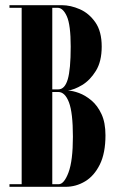

<svg xmlns="http://www.w3.org/2000/svg" viewBox="-20 -720 448 740"><path d="M16.5 0V-10H63.5V-690H16.5V-700H218.5Q252 -700 287.5 -684.5Q323 -669 347.5 -634Q372 -599 372 -540.5Q372 -483 349.5 -446.8Q327 -410.5 296.5 -392.2Q266 -374 242 -371Q260 -370.5 284.5 -361.5Q309 -352.5 332.5 -332.8Q356 -313 371.2 -280.2Q386.5 -247.5 386.5 -198.5Q386.5 -130 364.8 -86Q343 -42 308 -21Q273 0 233 0ZM181.5 -375.5H204.5Q229.5 -375.5 241 -413.8Q252.5 -452 252.5 -540.5Q252.5 -623.5 237.8 -656.8Q223 -690 202 -690H181.5ZM181.5 -10H206Q227 -10 244 -55.2Q261 -100.5 261 -193Q261 -285.5 245.8 -325.5Q230.5 -365.5 204.5 -365.5H181.5Z"/></svg>

Font: Imbue 100pt
Style: Bold
Weight: 700
Designer: Tyler Finck
Foundry: Etcetera Type Company
Version: Version 1.102; ttfautohint (v1.8.3)